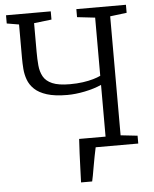

<svg xmlns="http://www.w3.org/2000/svg" viewBox="-61 -793 822 1024"><g transform="rotate(-5 350.5 -281.5)"><path d="M331 180Q332.5 141.5 333.8 103Q335 64.5 336.8 25.5Q338.5 -13.5 341 -52H482.5V-329Q443.5 -311.5 393 -301.2Q342.5 -291 299 -291Q232.5 -291 190 -304.5Q147.5 -318 123.8 -340.8Q100 -363.5 89.8 -391.8Q79.5 -420 77.2 -450.2Q75 -480.5 75 -508V-688L10 -699V-743H249.5V-699L155.5 -688V-535Q155.5 -496 158.5 -462Q161.5 -428 175.8 -402Q190 -376 223.5 -361.5Q257 -347 317.5 -347Q356 -347 387.5 -351.5Q419 -356 443 -363Q467 -370 482.5 -377.5V-689L386.5 -700V-743H652V-700L563 -689V-52L653 -42V0H425Q420 21.5 415 48.5Q410 75.5 405.2 102Q400.5 128.5 396.8 149.5Q393 170.5 390.5 180Z"/></g></svg>

Font: Merriweather Light
Style: Regular
Weight: 300
Designer: Eben Sorkin
Foundry: Eben Sorkin
Version: Version 2.100